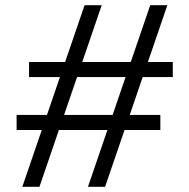

<svg xmlns="http://www.w3.org/2000/svg" viewBox="-20 -720 730 740"><path d="M66 0 141 -219H44V-277H161L211 -423H92V-481H231L306 -700H372L297 -481H484L559 -700H625L550 -481H646V-423H530L480 -277H598V-219H460L385 0H319L394 -219H207L132 0ZM227 -277H414L464 -423H277Z"/></svg>

Font: Red Hat Text
Style: Regular
Weight: 400
Designer: Pentagram, MCKL
Foundry: MCKL
Version: Version 1.030